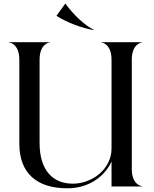

<svg xmlns="http://www.w3.org/2000/svg" viewBox="-20 -1008 835 1038"><path d="M583 -685V-205.5C583 -93.5 478 -15 373.5 -15C266.5 -15 194 -86 194 -235.5V-685C194 -770.5 245 -778.5 250 -778.5V-780H28V-778.5C33 -778.5 84.5 -770.5 84.5 -685V-230.5C84.5 -71.5 179.5 10 344 10C466.5 10 549.5 -60 583 -135V0H748.5V-1.5C743.5 -1.5 692.5 -9.5 692.5 -95V-685C692.5 -770.5 743.5 -778.5 748.5 -778.5V-780H527V-778.5C532 -778.5 583 -770.5 583 -685ZM334 -988H332.5L286 -923.5V-922C336.5 -888.5 427.5 -854 485 -846L487 -848C445 -865 378 -926.5 334 -988Z"/></svg>

Font: Beautique Display Thin
Style: Bold
Weight: 500
Designer: Nhat-Quang Ngo
Version: Version 1.100;Glyphs 3.2.3 (3260)